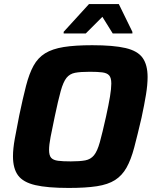

<svg xmlns="http://www.w3.org/2000/svg" viewBox="-20 -919 760 947"><path d="M319 8Q214 8 154 -6Q94 -20 69 -54Q44 -88 44 -148Q44 -185 53 -235Q62 -285 75 -350Q93 -436 108.5 -496Q124 -556 145.5 -595Q167 -634 202.5 -656Q238 -678 294 -687Q350 -696 435 -696Q540 -696 599.5 -682Q659 -668 683.5 -633.5Q708 -599 708 -539Q708 -501 700 -452Q692 -403 678 -338Q658 -252 642 -191.5Q626 -131 604 -92Q582 -53 547.5 -31Q513 -9 458 -0.5Q403 8 319 8ZM329 -123Q374 -123 400.5 -128Q427 -133 443.5 -153Q460 -173 472.5 -218Q485 -263 503 -344Q516 -403 522.5 -442.5Q529 -482 529 -507Q529 -535 518.5 -547Q508 -559 484.5 -562Q461 -565 423 -565Q377 -565 350.5 -560Q324 -555 308 -535Q292 -515 279.5 -470Q267 -425 250 -344Q237 -283 229.5 -243.5Q222 -204 222 -180Q222 -152 232.5 -140.5Q243 -129 266.5 -126Q290 -123 329 -123ZM294 -754V-762L419 -899H566L633 -762V-754H536L485 -836L403 -754Z"/></svg>

Font: Saira
Style: Bold Italic
Weight: 700
Italic angle: -12°
Designer: Hector Gatti with collaboration of the Omnibus-Type team
Foundry: Omnibus-Type
Version: Version 1.100; ttfautohint (v1.8.3)